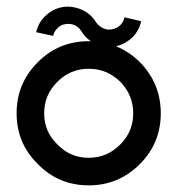

<svg xmlns="http://www.w3.org/2000/svg" viewBox="-20 -558 534 578"><path d="M247 0C307 0 358 -21 401 -64C443 -106 464 -157 464 -217C464 -277 443 -328 401 -371C358 -413 307 -434 247 -434C187 -434 136 -413 94 -371C51 -328 30 -277 30 -217C30 -157 51 -106 94 -64C136 -21 187 0 247 0ZM247 -83C210 -83 179 -96 153 -123C126 -149 113 -180 113 -217C113 -254 126 -285 153 -312C179 -338 210 -351 247 -351C284 -351 315 -338 342 -312C368 -285 381 -254 381 -217C381 -180 368 -149 342 -123C315 -96 284 -83 247 -83ZM405 -494 355 -506C352 -493 345 -483 334 -476C325 -471 316 -469 309 -469C304 -469 301 -469 299 -470C287 -473 277 -480 269 -491C255 -514 235 -528 208 -535C200 -537 192 -538 185 -538C166 -538 149 -533 133 -523C110 -508 95 -488 89 -461L140 -450C142 -461 149 -471 160 -479C167 -484 176 -486 185 -486C190 -486 193 -486 196 -485C209 -482 218 -475 225 -464C239 -441 260 -426 287 -420C294 -418 301 -417 309 -417C329 -417 346 -422 361 -432C384 -446 399 -467 405 -494Z"/></svg>

Font: Kunika
Style: Regular
Weight: 400
Designer: Leo Kuroshita
Foundry: kurogedelic
Version: Version 1.000;PS 001.000;hotconv 1.0.88;makeotf.lib2.5.64775